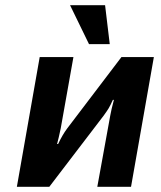

<svg xmlns="http://www.w3.org/2000/svg" viewBox="-20 -720 620 740"><path d="M133 -500H263L214 -225Q211 -209 206.5 -191Q202 -173 200 -165H204Q221 -201 239 -225L448 -500H573L485 0H355L405 -275Q409 -298 419 -335H415Q405 -313 399 -303Q393 -293 380 -275L170 0H45ZM323 -550 250 -700H385L403 -550Z"/></svg>

Font: Scada
Style: Bold Italic
Weight: 700
Italic angle: -10°
Version: Version 4.000